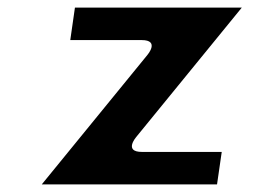

<svg xmlns="http://www.w3.org/2000/svg" viewBox="-20 -508 674 503"><path d="M613.4 -488H176.3L164.1 -403H351.1C399.6 -403 366.2 -364.1 366.2 -364.1L89.5 -25H548.6L560.9 -110H351.9C303.3 -110 336.7 -148.9 336.7 -148.9Z"/></svg>

Font: Hussar Ekologiczny
Style: Regular
Weight: 400
Foundry: Cannot Into Space Fonts
Version: Version 0.97